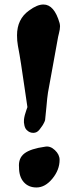

<svg xmlns="http://www.w3.org/2000/svg" viewBox="-20 -830 340 848"><path d="M101.1 -356.9Q100.1 -354 96.2 -343Q92.3 -332 89.6 -321.8Q86.9 -311.5 85.9 -301.8Q84.5 -290 87.9 -275.6Q91.3 -261.2 99.1 -254.9Q110.8 -243.2 127 -243.2Q143.1 -243.2 153.8 -256.8Q154.3 -257.3 160.4 -265.6Q166.5 -273.9 168.7 -277.3Q170.9 -280.8 174.3 -287.4Q177.7 -293.9 179.2 -299.8Q181.6 -317.9 185.1 -358.6Q188.5 -399.4 191.9 -420.9Q199.2 -461.9 214.4 -544.4Q229.5 -627 236.8 -668Q237.8 -672.4 240.2 -682.1Q242.7 -691.9 243.9 -699.5Q245.1 -707 245.1 -713.9Q245.1 -720.2 243.2 -728Q219.7 -810.1 171.9 -810.1Q143.6 -810.1 107.9 -783.2Q55.2 -745.6 55.2 -673.8Q55.2 -649.4 59.1 -627.9Q66.4 -590.3 73 -547.1Q79.6 -503.9 87.9 -446.8Q96.2 -389.6 101.1 -356.9ZM64 -90.8Q64 -49.3 85 -25.6Q106 -2 141.1 -2Q179.2 -2 211.2 -40.8Q243.2 -79.6 243.2 -124Q243.2 -147.5 222.4 -167Q201.7 -186.5 179.2 -182.1Q115.2 -173.3 87.9 -152.3Q60.5 -131.3 64 -90.8Z"/></svg>

Font: Sonetni venez
Style: Regular
Weight: 400
Designer: Alja Herlah
Foundry: Type Salon
Version: Version 1.000;hotconv 1.0.109;makeotfexe 2.5.65596